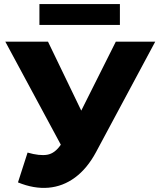

<svg xmlns="http://www.w3.org/2000/svg" viewBox="-20 -904 783 940"><path d="M115 -157Q174 -140 211.5 -146.5Q249 -153 278 -196L312 -246L329 -265L547 -700H740L450 -159Q407 -79 347.5 -35Q288 9 217 15Q146 21 68 -11ZM326 -106 6 -700H215L434 -246ZM173 -782V-884H567V-782Z"/></svg>

Font: MOST Montserrat ExtraBold
Style: Regular
Weight: 800
Designer: Julieta Ulanovsky
Foundry: Julieta Ulanovsky
Version: Version 8.000;March 11, 2024;FontCreator 15.0.0.2926 64-bit